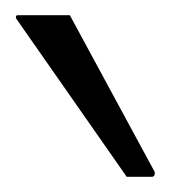

<svg xmlns="http://www.w3.org/2000/svg" viewBox="-20 -739 236 253"><path d="M147 -506 1 -715Q1 -715 1 -717Q1 -719 4 -719H72L183 -514Q184 -513 184 -511Q184 -506 180 -506Z"/></svg>

Font: Ponomar
Style: Regular
Weight: 400
Version: Version 1.301; ttfautohint (v1.8.4.7-5d5b)